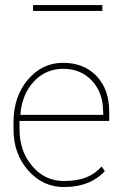

<svg xmlns="http://www.w3.org/2000/svg" viewBox="-20 -733 494 763"><path d="M390.1 -291H389.6Q389.6 -364.3 345.7 -411.9Q301.8 -459.5 231.4 -459.5Q161.1 -459.5 114.3 -408.7Q67.4 -357.9 61 -278.8L62.5 -276.4H390.1ZM233.4 10.3Q150.4 10.3 92 -55.7Q33.7 -121.6 33.7 -218.8V-247.1Q33.7 -349.1 90.6 -416.3Q147.5 -483.4 230.5 -483.4Q313.5 -483.4 363.8 -430.7Q414.1 -377.9 414.1 -289.1V-252.4H57.6V-218.8Q57.6 -131.8 108.2 -72.8Q158.7 -13.7 233.4 -13.7Q286.1 -13.7 322 -27.8Q357.9 -42 383.8 -71.3L396.5 -53.2Q338.9 10.3 233.4 10.3ZM386.7 -712.9V-689.5H111.3V-712.9Z"/></svg>

Font: Yantramanav Thin
Style: Regular
Weight: 250
Version: Version 1.001;PS 1.0;hotconv 1.0.72;makeotf.lib2.5.5900; ttf